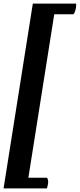

<svg xmlns="http://www.w3.org/2000/svg" viewBox="-47 -798 447 1076"><path d="M-27 258 137 -778H379Q380 -775 380 -771Q380 -757 375.5 -740.5Q371 -724 364 -718H257L112 198H216Q223 207 223 222Q223 230 220.5 240.5Q218 251 216 258Z"/></svg>

Font: Petrona
Style: Bold Italic
Weight: 700
Italic angle: -9°
Designer: Ringo R. Seeber
Foundry: Ringo R. Seeber
Version: Version 2.001; ttfautohint (v1.8.3)